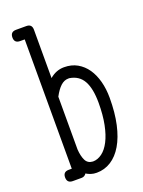

<svg xmlns="http://www.w3.org/2000/svg" viewBox="-130 -726 586 789"><g transform="rotate(-20 163.5 -332.0)"><path d="M42.5 -615.7H62.5V-50.3H49.3C32.7 -50.3 24.4 -42.2 24.4 -25.9C24.4 -9.3 32.7 -1 49.3 -1H87.4C96.5 -1 103.5 -4.9 108.4 -12.7C114.6 -8.8 121.4 -5.6 128.9 -3.2C136.4 -0.7 144.7 0.5 153.8 0.5C176.6 0.5 197.5 -5.5 216.6 -17.6C235.6 -29.6 252 -47.2 265.6 -70.3C279.3 -93.4 289.9 -121.8 297.4 -155.5C304.9 -189.2 308.6 -227.7 308.6 -271C308.6 -296.7 305.7 -320.6 299.8 -342.8C293.9 -364.9 285.4 -384.1 274.2 -400.4C262.9 -416.7 249 -429.5 232.4 -439C215.8 -448.4 196.6 -453.1 174.8 -453.1C151.7 -453.1 130.7 -445 111.8 -428.7V-640.1C111.8 -656.7 103.7 -665 87.4 -665H42.5C25.9 -665 17.6 -656.7 17.6 -640.1C17.6 -623.9 25.9 -615.7 42.5 -615.7ZM111.8 -347.2C121.6 -365.7 131.7 -379.7 142.1 -389.2C152.5 -398.6 163.6 -403.3 175.3 -403.3H180.2C207.5 -399.1 227.5 -385.7 240 -363.3C252.5 -340.8 258.8 -308.8 258.8 -267.1C258.8 -231.3 256 -199.8 250.5 -172.6C245 -145.4 237.5 -122.6 228 -104.2C218.6 -85.9 207.5 -71.9 194.8 -62.5C182.1 -53.1 168.8 -48.3 154.8 -48.3C139.8 -49 129.2 -55.6 123 -68.1C116.9 -80.6 113.1 -96.7 111.8 -116.2Z"/></g></svg>

Font: Nathan
Style: Regular
Weight: 400
Designer: Peter Wiegel
Foundry: Peter Wiegel
Version: Version 1.001 2009